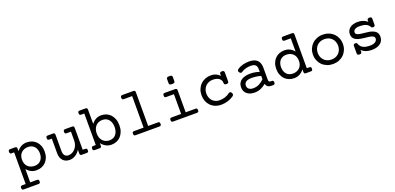

<svg xmlns="http://www.w3.org/2000/svg" viewBox="9 -1691 5979 2907"><g transform="rotate(-20 2998.0 -237.5)"><path d="M98.6 -384.8H58.6Q42 -384.8 34.9 -392.1Q27.8 -399.4 27.8 -418Q27.8 -436.5 34.9 -443.8Q42 -451.2 58.6 -451.2H136.2Q152.8 -451.2 159.9 -443.8Q167 -436.5 167 -418V-378.9Q197.3 -418.5 237.5 -440.2Q277.8 -461.9 326.7 -461.9Q372.1 -461.9 410.6 -446.5Q449.2 -431.2 477.3 -402.3Q505.4 -373.5 521.5 -332Q537.6 -290.5 537.6 -237.8Q537.6 -185.1 521.5 -143.6Q505.4 -102.1 477.3 -73.2Q449.2 -44.4 410.6 -29.1Q372.1 -13.7 326.7 -13.7Q277.8 -13.7 239.5 -33.4Q201.2 -53.2 171.9 -89.8V125.5H280.3Q296.9 125.5 304 132.8Q311 140.1 311 158.7Q311 177.2 304 184.6Q296.9 191.9 280.3 191.9H43.9Q27.3 191.9 20.3 184.6Q13.2 177.2 13.2 158.7Q13.2 140.1 20.3 132.8Q27.3 125.5 43.9 125.5H98.6ZM171.9 -237.8Q171.9 -201.7 183.1 -173.3Q194.3 -145 214.4 -125.7Q234.4 -106.4 262 -96.2Q289.6 -85.9 321.8 -85.9Q355 -85.9 380.9 -97.2Q406.7 -108.4 424.3 -128.7Q441.9 -148.9 451.2 -176.8Q460.4 -204.6 460.4 -237.8Q460.4 -271 451.2 -298.8Q441.9 -326.7 424.3 -346.9Q406.7 -367.2 380.9 -378.4Q355 -389.6 321.8 -389.6Q289.6 -389.6 262 -379.4Q234.4 -369.1 214.4 -349.9Q194.3 -330.6 183.1 -302.2Q171.9 -273.9 171.9 -237.8Z M1127.4 -66.4Q1144 -66.4 1151.1 -59.1Q1158.2 -51.8 1158.2 -33.2Q1158.2 -14.6 1151.1 -7.3Q1144 0 1127.4 0H1049.8Q1033.2 0 1026.1 -7.1Q1019 -14.2 1019 -32.7V-91.8Q986.8 -41.5 943.8 -15.4Q900.9 10.7 850.6 10.7Q816.9 10.7 790 -0.5Q763.2 -11.7 744.4 -32.2Q725.6 -52.7 715.6 -82.3Q705.6 -111.8 705.6 -148.4V-384.8H665.5Q648.9 -384.8 641.8 -392.1Q634.8 -399.4 634.8 -418Q634.8 -436.5 641.8 -443.8Q648.9 -451.2 665.5 -451.2H748Q764.6 -451.2 771.7 -443.8Q778.8 -436.5 778.8 -418V-155.8Q778.8 -134.8 783.7 -117.4Q788.6 -100.1 798.3 -87.6Q808.1 -75.2 823 -68.4Q837.9 -61.5 857.9 -61.5Q889.2 -61.5 917.5 -75.2Q945.8 -88.9 967.3 -113.3Q988.8 -137.7 1001.5 -171.4Q1014.2 -205.1 1014.2 -245.1V-384.8H944.8Q928.2 -384.8 921.1 -392.1Q914.1 -399.4 914.1 -418Q914.1 -436.5 921.1 -443.8Q928.2 -451.2 944.8 -451.2H1056.6Q1073.2 -451.2 1080.3 -443.8Q1087.4 -436.5 1087.4 -418V-66.4Z M1297.9 -574.2H1248Q1231.4 -574.2 1224.4 -581.5Q1217.3 -588.9 1217.3 -607.4Q1217.3 -626 1224.4 -633.3Q1231.4 -640.6 1248 -640.6H1340.3Q1356.9 -640.6 1364 -633.3Q1371.1 -626 1371.1 -607.4V-381.3Q1400.4 -418.9 1438.7 -440.4Q1477.1 -461.9 1525.9 -461.9Q1571.3 -461.9 1609.9 -445.8Q1648.4 -429.7 1676.5 -399.2Q1704.6 -368.7 1720.7 -324.7Q1736.8 -280.8 1736.8 -225.6Q1736.8 -170.4 1720.7 -126.5Q1704.6 -82.5 1676.5 -52Q1648.4 -21.5 1609.9 -5.4Q1571.3 10.7 1525.9 10.7Q1477.1 10.7 1436.8 -11Q1396.5 -32.7 1366.2 -72.3V-33.2Q1366.2 -14.6 1359.1 -7.3Q1352.1 0 1335.4 0H1257.8Q1241.2 0 1234.1 -7.3Q1227.1 -14.6 1227.1 -33.2Q1227.1 -51.8 1234.1 -59.1Q1241.2 -66.4 1257.8 -66.4H1297.9ZM1371.1 -225.6Q1371.1 -186.5 1382.3 -156.2Q1393.6 -126 1413.6 -104.7Q1433.6 -83.5 1461.2 -72.5Q1488.8 -61.5 1521 -61.5Q1554.2 -61.5 1580.1 -73.7Q1606 -85.9 1623.5 -107.7Q1641.1 -129.4 1650.4 -159.4Q1659.7 -189.5 1659.7 -225.6Q1659.7 -261.2 1650.4 -291.5Q1641.1 -321.8 1623.5 -343.5Q1606 -365.2 1580.1 -377.4Q1554.2 -389.6 1521 -389.6Q1488.8 -389.6 1461.2 -378.7Q1433.6 -367.7 1413.6 -346.4Q1393.6 -325.2 1382.3 -294.7Q1371.1 -264.2 1371.1 -225.6Z M2068.8 -574.2H1935.5Q1918.9 -574.2 1911.9 -581.5Q1904.8 -588.9 1904.8 -607.4Q1904.8 -626 1911.9 -633.3Q1918.9 -640.6 1935.5 -640.6H2111.3Q2127.9 -640.6 2135 -633.3Q2142.1 -626 2142.1 -607.4V-66.4H2298.8Q2315.4 -66.4 2322.5 -59.1Q2329.6 -51.8 2329.6 -33.2Q2329.6 -14.6 2322.5 -7.3Q2315.4 0 2298.8 0H1916Q1899.4 0 1892.3 -7.3Q1885.3 -14.6 1885.3 -33.2Q1885.3 -51.8 1892.3 -59.1Q1899.4 -66.4 1916 -66.4H2068.8Z M2673.3 -384.8H2549.8Q2533.2 -384.8 2526.1 -392.1Q2519 -399.4 2519 -418Q2519 -436.5 2526.1 -443.8Q2533.2 -451.2 2549.8 -451.2H2715.8Q2732.4 -451.2 2739.5 -443.8Q2746.6 -436.5 2746.6 -418V-66.4H2903.3Q2919.9 -66.4 2927 -59.1Q2934.1 -51.8 2934.1 -33.2Q2934.1 -14.6 2927 -7.3Q2919.9 0 2903.3 0H2520.5Q2503.9 0 2496.8 -7.3Q2489.7 -14.6 2489.7 -33.2Q2489.7 -51.8 2496.8 -59.1Q2503.9 -66.4 2520.5 -66.4H2673.3ZM2746.6 -570.3Q2746.6 -553.2 2737.3 -545.9Q2728 -538.6 2700.2 -538.6Q2672.4 -538.6 2663.1 -545.9Q2653.8 -553.2 2653.8 -570.3V-633.8Q2653.8 -650.9 2663.1 -658.2Q2672.4 -665.5 2700.2 -665.5Q2728 -665.5 2737.3 -658.2Q2746.6 -650.9 2746.6 -633.8Z M3437 -288.6Q3437 -310.5 3428.2 -329.1Q3419.4 -347.7 3402.1 -361.1Q3384.8 -374.5 3359.4 -382.1Q3334 -389.6 3300.3 -389.6Q3264.6 -389.6 3234.6 -377.4Q3204.6 -365.2 3183.1 -343.3Q3161.6 -321.3 3149.4 -291.3Q3137.2 -261.2 3137.2 -225.6Q3137.2 -189.9 3148.4 -159.9Q3159.7 -129.9 3180.4 -107.9Q3201.2 -85.9 3230.5 -73.7Q3259.8 -61.5 3295.4 -61.5Q3340.3 -61.5 3382.3 -75.2Q3424.3 -88.9 3459.5 -115.7Q3472.2 -125.5 3483.4 -123Q3494.6 -120.6 3504.9 -103.5Q3513.2 -90.3 3512 -76.2Q3510.7 -62 3496.6 -51.8Q3457 -22.5 3404.3 -5.9Q3351.6 10.7 3295.4 10.7Q3241.7 10.7 3198.2 -7.1Q3154.8 -24.9 3124 -56.6Q3093.3 -88.4 3076.7 -131.6Q3060.1 -174.8 3060.1 -225.6Q3060.1 -276.4 3077.1 -319.6Q3094.2 -362.8 3125.2 -394.5Q3156.2 -426.3 3199.5 -444.1Q3242.7 -461.9 3295.4 -461.9Q3339.8 -461.9 3376 -446Q3412.1 -430.2 3437 -400.9V-430.2Q3437 -447.3 3445.1 -454.6Q3453.1 -461.9 3473.6 -461.9Q3494.1 -461.9 3502.2 -454.6Q3510.3 -447.3 3510.3 -430.2V-288.6Q3510.3 -271.5 3502.2 -264.2Q3494.1 -256.8 3473.6 -256.8Q3453.1 -256.8 3445.1 -264.2Q3437 -271.5 3437 -288.6Z M4132.3 -66.4Q4148.9 -66.4 4156 -59.1Q4163.1 -51.8 4163.1 -33.2Q4163.1 -14.6 4156 -7.3Q4148.9 0 4132.3 0H4101.1Q4085.9 0 4072.3 -3.7Q4058.6 -7.3 4047.6 -15.1Q4036.6 -22.9 4028.6 -34.7Q4020.5 -46.4 4017.1 -62.5Q3978.5 -28.8 3932.1 -9Q3885.7 10.7 3831.5 10.7Q3794.9 10.7 3764.2 1.2Q3733.4 -8.3 3710.9 -26.6Q3688.5 -44.9 3676 -71.3Q3663.6 -97.7 3663.6 -131.8Q3663.6 -172.9 3679.4 -201.7Q3695.3 -230.5 3722.4 -248.3Q3749.5 -266.1 3785.4 -274.4Q3821.3 -282.7 3861.3 -282.7Q3900.9 -282.7 3938 -276.4Q3975.1 -270 4009.8 -257.8V-299.3Q4009.8 -346.7 3987.1 -368.9Q3964.4 -391.1 3909.2 -391.1Q3869.6 -391.1 3829.8 -380.6Q3790 -370.1 3759.3 -348.1Q3748 -339.8 3736.3 -342.3Q3724.6 -344.7 3713.9 -359.9Q3703.1 -375 3705.3 -387Q3707.5 -398.9 3718.8 -407.2Q3737.8 -421.4 3760.7 -431.9Q3783.7 -442.4 3808.3 -449Q3833 -455.6 3858.6 -458.7Q3884.3 -461.9 3909.2 -461.9Q3996.6 -461.9 4039.8 -420.9Q4083 -379.9 4083 -299.3V-105Q4083 -66.4 4115.2 -66.4ZM4009.8 -191.9Q3976.1 -203.1 3938 -208.5Q3899.9 -213.9 3861.8 -213.9Q3835.4 -213.9 3813.2 -209.5Q3791 -205.1 3774.9 -195.6Q3758.8 -186 3749.8 -170.7Q3740.7 -155.3 3740.7 -133.3Q3740.7 -97.7 3765.4 -77.9Q3790 -58.1 3834.5 -58.1Q3886.7 -58.1 3930.2 -79.8Q3973.6 -101.6 4009.8 -138.7Z M4738.3 -66.4Q4754.9 -66.4 4762 -59.1Q4769 -51.8 4769 -33.2Q4769 -14.6 4762 -7.3Q4754.9 0 4738.3 0H4660.6Q4644 0 4637 -7.3Q4629.9 -14.6 4629.9 -33.2V-72.3Q4599.6 -32.7 4559.3 -11Q4519 10.7 4470.2 10.7Q4424.8 10.7 4386.2 -4.6Q4347.7 -20 4319.6 -48.8Q4291.5 -77.6 4275.4 -119.1Q4259.3 -160.6 4259.3 -213.4Q4259.3 -266.1 4275.4 -307.6Q4291.5 -349.1 4319.6 -377.9Q4347.7 -406.7 4386.2 -422.1Q4424.8 -437.5 4470.2 -437.5Q4519 -437.5 4557.4 -417.7Q4595.7 -397.9 4625 -361.3V-574.2H4526.4Q4509.8 -574.2 4502.7 -581.5Q4495.6 -588.9 4495.6 -607.4Q4495.6 -626 4502.7 -633.3Q4509.8 -640.6 4526.4 -640.6H4667.5Q4684.1 -640.6 4691.2 -633.3Q4698.2 -626 4698.2 -607.4V-66.4ZM4625 -213.4Q4625 -249.5 4613.8 -277.8Q4602.5 -306.2 4582.5 -325.4Q4562.5 -344.7 4534.9 -355Q4507.3 -365.2 4475.1 -365.2Q4441.9 -365.2 4416 -354Q4390.1 -342.8 4372.6 -322.5Q4355 -302.2 4345.7 -274.4Q4336.4 -246.6 4336.4 -213.4Q4336.4 -180.2 4345.7 -152.3Q4355 -124.5 4372.6 -104.2Q4390.1 -84 4416 -72.8Q4441.9 -61.5 4475.1 -61.5Q4507.3 -61.5 4534.9 -71.8Q4562.5 -82 4582.5 -101.3Q4602.5 -120.6 4613.8 -148.9Q4625 -177.2 4625 -213.4Z M4855.5 -225.6Q4855.5 -277.3 4873.8 -320.6Q4892.1 -363.8 4924.3 -395.3Q4956.5 -426.8 5000.7 -444.3Q5044.9 -461.9 5096.7 -461.9Q5148.4 -461.9 5192.6 -444.3Q5236.8 -426.8 5269 -395.3Q5301.3 -363.8 5319.6 -320.6Q5337.9 -277.3 5337.9 -225.6Q5337.9 -173.8 5319.6 -130.6Q5301.3 -87.4 5269 -55.9Q5236.8 -24.4 5192.6 -6.8Q5148.4 10.7 5096.7 10.7Q5044.9 10.7 5000.7 -6.8Q4956.5 -24.4 4924.3 -55.9Q4892.1 -87.4 4873.8 -130.6Q4855.5 -173.8 4855.5 -225.6ZM4932.6 -225.6Q4932.6 -189.9 4944.6 -159.9Q4956.5 -129.9 4978 -107.9Q4999.5 -85.9 5029.8 -73.7Q5060.1 -61.5 5096.7 -61.5Q5133.3 -61.5 5163.6 -73.7Q5193.8 -85.9 5215.3 -107.9Q5236.8 -129.9 5248.8 -159.9Q5260.7 -189.9 5260.7 -225.6Q5260.7 -261.2 5248.8 -291.3Q5236.8 -321.3 5215.3 -343.3Q5193.8 -365.2 5163.6 -377.4Q5133.3 -389.6 5096.7 -389.6Q5060.1 -389.6 5029.8 -377.4Q4999.5 -365.2 4978 -343.3Q4956.5 -321.3 4944.6 -291.3Q4932.6 -261.2 4932.6 -225.6Z M5557.1 -21Q5557.1 -3.9 5549.1 3.4Q5541 10.7 5520.5 10.7Q5500 10.7 5491.9 3.4Q5483.9 -3.9 5483.9 -21V-138.2Q5483.9 -155.3 5491.9 -162.6Q5500 -169.9 5520.5 -169.9Q5531.2 -169.9 5537.1 -165Q5543 -160.2 5546.9 -149.9Q5564.9 -102.5 5606 -81.3Q5647 -60.1 5714.8 -60.1Q5773.4 -60.1 5802.7 -80.8Q5832 -101.6 5832 -135.3Q5832 -152.8 5820.8 -163.3Q5809.6 -173.8 5790.5 -180.2Q5769 -187.5 5740.7 -190.9Q5712.4 -194.3 5681.2 -197.8Q5649.9 -201.2 5618.9 -206.5Q5587.9 -211.9 5561.5 -222.2Q5544.9 -228.5 5531.2 -237.8Q5517.6 -247.1 5507.6 -259.8Q5497.6 -272.5 5491.9 -289.1Q5486.3 -305.7 5486.3 -327.1Q5486.3 -359.9 5499.5 -385Q5512.7 -410.2 5535.9 -427.2Q5559.1 -444.3 5590.6 -453.1Q5622.1 -461.9 5659.2 -461.9Q5708 -461.9 5746.8 -447.5Q5785.6 -433.1 5813.5 -408.2V-430.2Q5813.5 -447.3 5821.5 -454.6Q5829.6 -461.9 5850.1 -461.9Q5870.6 -461.9 5878.7 -454.6Q5886.7 -447.3 5886.7 -430.2V-337.4Q5886.7 -320.3 5878.7 -313Q5870.6 -305.7 5850.1 -305.7Q5833.5 -305.7 5826.7 -318.4Q5815.4 -339.4 5799.6 -353.5Q5783.7 -367.7 5762.9 -376Q5742.2 -384.3 5717.3 -387.7Q5692.4 -391.1 5664.1 -391.1Q5616.7 -391.1 5590.1 -374.5Q5563.5 -357.9 5563.5 -327.1Q5563.5 -311 5574 -301.3Q5584.5 -291.5 5603 -285.6Q5623.5 -278.8 5650.9 -275.6Q5678.2 -272.5 5708.5 -269.3Q5738.8 -266.1 5769.5 -261.5Q5800.3 -256.8 5826.7 -247.1Q5844.7 -240.2 5859.9 -230.7Q5875 -221.2 5886 -207.8Q5897 -194.3 5903.1 -176.5Q5909.2 -158.7 5909.2 -135.3Q5909.2 -102.5 5896.7 -75.7Q5884.3 -48.8 5860.1 -29.5Q5835.9 -10.3 5800.5 0.2Q5765.1 10.7 5719.7 10.7Q5666.5 10.7 5626.7 -3.9Q5586.9 -18.6 5557.1 -48.3Z"/></g></svg>

Font: Courier Prime
Style: Regular
Weight: 400
Designer: Alan Dague-Greene
Foundry: Quote-Unquote Apps
Version: Version 1.203